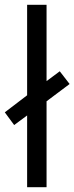

<svg xmlns="http://www.w3.org/2000/svg" viewBox="-40 -780 310 800"><path d="M73 0V-299L19 -259L-20 -312L73 -383V-760H154V-442L209 -483L250 -430L154 -358V0Z"/></svg>

Font: Noto Sans Khmer ExtraCondensed
Style: Regular
Weight: 400
Width: 2
Designer: Danh Hong and the Monotype Design Team
Foundry: Monotype Imaging Inc.
Version: Version 2.004